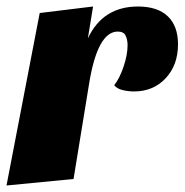

<svg xmlns="http://www.w3.org/2000/svg" viewBox="-23 -550 567 590"><path d="M-3 20 99 -510 263 -530 247 -432Q293 -530 401 -530Q461 -530 492.5 -500Q524 -470 524 -414Q524 -350 486 -309.5Q448 -269 389 -269Q372 -269 354.5 -273Q337 -277 328 -288Q345 -310 357 -346Q369 -382 369 -411Q369 -428 363 -440.5Q357 -453 339 -453Q277 -453 251 -294L203 0Z"/></svg>

Font: Sansita Swashed ExtraBold
Style: Regular
Weight: 800
Designer: Pablo Cosgaya
Foundry: Omnibus-Type
Version: Version 1.003; ttfautohint (v1.8.3)